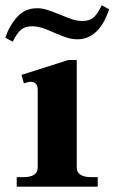

<svg xmlns="http://www.w3.org/2000/svg" viewBox="-36 -703 431 723"><path d="M-16 -561Q-1 -606 28.5 -639Q58 -672 104 -672Q123 -672 141.5 -666Q160 -660 190 -648Q218 -636 237 -630Q256 -624 275 -624Q301 -624 316.5 -637.5Q332 -651 347 -683L375 -668Q337 -555 255 -555Q236 -555 217 -561Q198 -567 170 -579Q144 -591 124 -597.5Q104 -604 84 -604Q58 -604 42.5 -590.5Q27 -577 12 -546ZM27 -36H52Q106 -36 106 -72V-365Q106 -395 78 -395Q74 -395 67 -393Q60 -391 54 -389L45 -421L221 -477H253V-72Q253 -54 267 -45Q281 -36 307 -36H332V0H27Z"/></svg>

Font: Taviraj SemiBold
Style: Regular
Weight: 600
Designer: Katatrad Team
Foundry: CadsonDemak
Version: Version 1.001